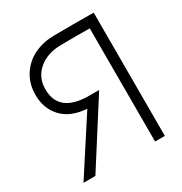

<svg xmlns="http://www.w3.org/2000/svg" viewBox="-171 -862 940 989"><g transform="rotate(-30 299.0 -367.0)"><path d="M466.8 -672.9Q382.3 -674.3 294.9 -672.9Q213.9 -671.9 162.8 -628.7Q111.8 -585.4 111.8 -515.1Q111.8 -378.4 280.8 -374H350.1L111.8 0H41L249 -320.8Q153.8 -327.1 103.5 -380.4Q53.2 -433.6 53.2 -515.1Q53.2 -582 85.9 -632.1Q118.7 -682.1 170.9 -707Q223.1 -731.9 286.1 -732.9Q405.8 -734.4 524.9 -732.9V0H466.8Z"/></g></svg>

Font: Kreadon Light
Style: Regular
Weight: 300
Designer: kohakuno
Foundry: StudioGnu
Version: Version 1.000;Glyphs 3.1.2 (3151)